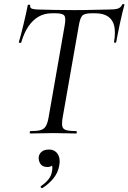

<svg xmlns="http://www.w3.org/2000/svg" viewBox="-20 -673 647 968"><path d="M133 0Q130 0 130 -6Q130 -12 133 -12Q167 -12 184.5 -17Q202 -22 211 -37Q220 -52 225 -81L306 -544Q313 -582 304.5 -594Q296 -606 262 -606H241Q204 -606 174.5 -589Q145 -572 123 -539.5Q101 -507 87 -459Q86 -456 80 -457Q74 -458 75 -461Q79 -474 85.5 -498Q92 -522 98.5 -550Q105 -578 111 -604Q117 -630 120 -647Q122 -650 127.5 -649.5Q133 -649 132 -646Q130 -631 145 -628Q160 -625 171 -625Q208 -624 257.5 -623Q307 -622 354 -622Q414 -622 455 -623.5Q496 -625 530 -625Q558 -625 573.5 -629.5Q589 -634 596 -650Q598 -653 603 -652.5Q608 -652 607 -648Q603 -633 596.5 -607Q590 -581 584 -552Q578 -523 573 -498Q568 -473 566 -461Q565 -457 559.5 -457.5Q554 -458 555 -462Q563 -510 556 -541.5Q549 -573 525 -589.5Q501 -606 460 -606H441Q405 -606 394 -593Q383 -580 377 -542L296 -81Q291 -52 294 -37Q297 -22 313.5 -17Q330 -12 365 -12Q367 -12 367 -6Q367 0 365 0Q341 0 312.5 -1Q284 -2 248 -2Q216 -2 186 -1Q156 0 133 0ZM194 275Q190 277 186.5 272.5Q183 268 187 265Q210 249 224.5 231Q239 213 242 191Q247 167 240 156Q233 145 224 143L253 130Q254 150 245 159.5Q236 169 219 169Q195 169 184.5 154Q174 139 175 120Q177 103 190 92Q203 81 226 81Q257 81 271.5 104.5Q286 128 278 165Q272 198 249.5 226Q227 254 194 275Z"/></svg>

Font: Cormorant Garamond Light Medium
Style: Italic
Weight: 500
Italic angle: -10°
Version: Version 4.001